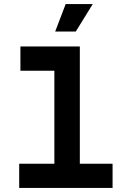

<svg xmlns="http://www.w3.org/2000/svg" viewBox="-20 -930 652 950"><path d="M75 0V-120H249V-580H81V-700H375V-120H537V0ZM253 -774 305 -910H439L355 -774Z"/></svg>

Font: Space Mono
Style: Bold
Weight: 700
Monospace: yes
Designer: Colophon Foundry + Benjamin Critton
Foundry: Colophon Foundry & Benjamin Critton
Version: Version 1.003; ttfautohint (v1.8.4.7-5d5b)